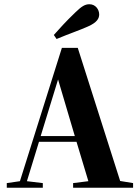

<svg xmlns="http://www.w3.org/2000/svg" viewBox="-20 -886 660 906"><path d="M172 -244 254 -511 333 -244ZM12 0H182V-22L107 -31L164 -217H341L397 -31L325 -22V0H608V-22L547 -32L347 -660H272L74 -31L12 -22ZM234 -721 247 -702C309 -728 355 -743 395 -761C438 -780 448 -799 448 -818C448 -841 431 -866 402 -866C381 -866 365 -856 336 -828C287 -781 261 -751 234 -721Z"/></svg>

Font: Source Serif 4 Display
Style: Bold
Weight: 700
Designer: Frank Grießhammer
Foundry: Adobe Systems Incorporated
Version: Version 4.004;hotconv 1.0.117;makeotfexe 2.5.65602